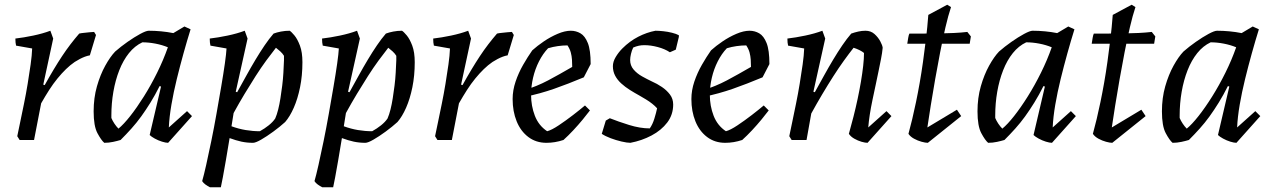

<svg xmlns="http://www.w3.org/2000/svg" viewBox="-20 -592 5375 812"><path d="M63 0 53 -16Q58 -40 65.5 -76Q73 -112 81.5 -153.5Q90 -195 97 -237.5Q104 -280 109.5 -319Q115 -358 116 -387L48 -399Q45 -411 45 -429Q80 -433 120.5 -441.5Q161 -450 193 -462L205 -429L163 -234L169 -232Q189 -268 207 -298Q225 -328 242.5 -354.5Q260 -381 278 -404.5Q296 -428 315 -450Q323 -452 334.5 -453Q346 -454 358 -455.5Q370 -457 378 -457L386 -444L360 -358Q349 -356 338.5 -352Q328 -348 317.5 -342.5Q307 -337 296 -330Q277 -317 259 -299.5Q241 -282 223 -260Q205 -238 188 -211.5Q171 -185 154 -155L124 0Z M421 12Q408 1 392 -29Q376 -59 376 -121Q376 -178 390 -227Q404 -276 425 -314Q446 -352 467 -374Q491 -395 519.5 -415Q548 -435 573 -448.5Q598 -462 609 -462Q635 -462 661.5 -459.5Q688 -457 713 -452L760 -480L786 -468Q771 -420 756 -366Q741 -312 727.5 -257Q714 -202 705 -149.5Q696 -97 694 -53L771 -122L792 -101L691 12Q681 12 665 7Q649 2 634.5 -6Q620 -14 613 -21L661 -226L655 -228Q636 -190 616.5 -158.5Q597 -127 577.5 -100Q558 -73 536 -48.5Q514 -24 490 0Q477 4 458.5 8Q440 12 421 12ZM481 -48Q503 -66 531 -101.5Q559 -137 588.5 -184Q618 -231 644.5 -284.5Q671 -338 690 -392Q666 -402 637.5 -407.5Q609 -413 582 -413Q550 -398 525.5 -367.5Q501 -337 484.5 -295Q468 -253 459.5 -204Q451 -155 451 -104Q451 -101 451 -98.5Q451 -96 451 -93Q456 -81 464 -69Q472 -57 481 -48Z M868 200Q858 195 849 188.5Q840 182 835 174Q842 150 852 105.5Q862 61 873.5 5Q885 -51 895.5 -110.5Q906 -170 915.5 -225.5Q925 -281 931 -323.5Q937 -366 938 -387L870 -399Q867 -411 867 -429Q902 -433 942.5 -441.5Q983 -450 1015 -462L1027 -429L977 -204L983 -202Q1003 -238 1022 -272.5Q1041 -307 1060.5 -339.5Q1080 -372 1099 -400Q1118 -428 1137 -450Q1150 -455 1168 -458.5Q1186 -462 1205 -462Q1212 -458 1225 -442.5Q1238 -427 1248.5 -399Q1259 -371 1259 -329Q1259 -272 1249 -223Q1239 -174 1222.5 -136.5Q1206 -99 1186 -76Q1164 -56 1136 -35.5Q1108 -15 1084.5 -1.5Q1061 12 1050 12Q1024 12 1001 7Q978 2 951 -8Q942 46 935 87.5Q928 129 922.5 157.5Q917 186 914 200ZM1079 -37Q1099 -48 1116.5 -62Q1134 -76 1144 -91Q1151 -107 1156.5 -129Q1162 -151 1166 -176.5Q1170 -202 1173.5 -229.5Q1177 -257 1178.5 -284.5Q1180 -312 1181 -337Q1181 -342 1181 -347Q1181 -352 1181 -356Q1175 -366 1165 -375Q1155 -384 1147 -390Q1128 -366 1106 -336Q1084 -306 1061 -270Q1038 -234 1014.5 -195Q991 -156 968 -114L959 -58Q989 -47 1019 -42Q1049 -37 1079 -37Z M1343 200Q1333 195 1324 188.5Q1315 182 1310 174Q1317 150 1327 105.5Q1337 61 1348.5 5Q1360 -51 1370.5 -110.5Q1381 -170 1390.5 -225.5Q1400 -281 1406 -323.5Q1412 -366 1413 -387L1345 -399Q1342 -411 1342 -429Q1377 -433 1417.5 -441.5Q1458 -450 1490 -462L1502 -429L1452 -204L1458 -202Q1478 -238 1497 -272.5Q1516 -307 1535.5 -339.5Q1555 -372 1574 -400Q1593 -428 1612 -450Q1625 -455 1643 -458.5Q1661 -462 1680 -462Q1687 -458 1700 -442.5Q1713 -427 1723.5 -399Q1734 -371 1734 -329Q1734 -272 1724 -223Q1714 -174 1697.5 -136.5Q1681 -99 1661 -76Q1639 -56 1611 -35.5Q1583 -15 1559.5 -1.5Q1536 12 1525 12Q1499 12 1476 7Q1453 2 1426 -8Q1417 46 1410 87.5Q1403 129 1397.5 157.5Q1392 186 1389 200ZM1554 -37Q1574 -48 1591.5 -62Q1609 -76 1619 -91Q1626 -107 1631.5 -129Q1637 -151 1641 -176.5Q1645 -202 1648.5 -229.5Q1652 -257 1653.5 -284.5Q1655 -312 1656 -337Q1656 -342 1656 -347Q1656 -352 1656 -356Q1650 -366 1640 -375Q1630 -384 1622 -390Q1603 -366 1581 -336Q1559 -306 1536 -270Q1513 -234 1489.5 -195Q1466 -156 1443 -114L1434 -58Q1464 -47 1494 -42Q1524 -37 1554 -37Z M1830 0 1820 -16Q1825 -40 1832.5 -76Q1840 -112 1848.5 -153.5Q1857 -195 1864 -237.5Q1871 -280 1876.5 -319Q1882 -358 1883 -387L1815 -399Q1812 -411 1812 -429Q1847 -433 1887.5 -441.5Q1928 -450 1960 -462L1972 -429L1930 -234L1936 -232Q1956 -268 1974 -298Q1992 -328 2009.5 -354.5Q2027 -381 2045 -404.5Q2063 -428 2082 -450Q2090 -452 2101.5 -453Q2113 -454 2125 -455.5Q2137 -457 2145 -457L2153 -444L2127 -358Q2116 -356 2105.5 -352Q2095 -348 2084.5 -342.5Q2074 -337 2063 -330Q2044 -317 2026 -299.5Q2008 -282 1990 -260Q1972 -238 1955 -211.5Q1938 -185 1921 -155L1891 0Z M2291 12Q2247 12 2214.5 -12.5Q2182 -37 2165 -79Q2148 -121 2148 -173Q2148 -210 2160.5 -247Q2173 -284 2192.5 -318Q2212 -352 2231 -379Q2252 -398 2280 -417Q2308 -436 2338.5 -449Q2369 -462 2394 -462Q2416 -462 2435 -451Q2454 -440 2466 -410Q2478 -380 2478 -321L2449 -265Q2382 -237 2323.5 -216.5Q2265 -196 2198 -182L2196 -210Q2251 -227 2298 -252Q2345 -277 2400 -309Q2400 -324 2399 -339.5Q2398 -355 2394 -370Q2390 -385 2380 -400Q2360 -400 2339 -397Q2318 -394 2298 -388Q2276 -365 2259.5 -332.5Q2243 -300 2234.5 -263.5Q2226 -227 2226 -191Q2226 -144 2242 -102.5Q2258 -61 2294 -37Q2313 -42 2343 -62Q2373 -82 2403.5 -105.5Q2434 -129 2454 -146L2475 -125Q2463 -109 2444.5 -86.5Q2426 -64 2404.5 -41Q2383 -18 2363 0Q2345 6 2327 9Q2309 12 2291 12Z M2646 12Q2632 12 2608.5 6.5Q2585 1 2562.5 -7.5Q2540 -16 2525 -26L2542 -82L2559 -92Q2594 -78 2640.5 -63.5Q2687 -49 2728 -49Q2740 -66 2747.5 -90.5Q2755 -115 2759 -134Q2750 -144 2738 -153.5Q2726 -163 2712 -171.5Q2698 -180 2684 -188Q2664 -199 2644 -211.5Q2624 -224 2607.5 -239Q2591 -254 2581.5 -272Q2572 -290 2572 -312Q2572 -331 2584 -351Q2596 -371 2612 -387Q2643 -418 2679 -436.5Q2715 -455 2752 -462Q2766 -462 2785 -460Q2804 -458 2822 -453.5Q2840 -449 2851 -443V-436L2838 -382L2813 -371Q2792 -385 2762 -393Q2732 -401 2705 -401Q2692 -401 2681 -398.5Q2670 -396 2658 -391Q2652 -379 2648.5 -364Q2645 -349 2645 -338Q2645 -315 2659.5 -298Q2674 -281 2695.5 -269Q2717 -257 2736 -248Q2759 -238 2779.5 -224Q2800 -210 2813.5 -192Q2827 -174 2827 -150Q2827 -107 2802 -74Q2777 -41 2735.5 -19Q2694 3 2646 12Z M3047 12Q3003 12 2970.5 -12.5Q2938 -37 2921 -79Q2904 -121 2904 -173Q2904 -210 2916.5 -247Q2929 -284 2948.5 -318Q2968 -352 2987 -379Q3008 -398 3036 -417Q3064 -436 3094.5 -449Q3125 -462 3150 -462Q3172 -462 3191 -451Q3210 -440 3222 -410Q3234 -380 3234 -321L3205 -265Q3138 -237 3079.5 -216.5Q3021 -196 2954 -182L2952 -210Q3007 -227 3054 -252Q3101 -277 3156 -309Q3156 -324 3155 -339.5Q3154 -355 3150 -370Q3146 -385 3136 -400Q3116 -400 3095 -397Q3074 -394 3054 -388Q3032 -365 3015.5 -332.5Q2999 -300 2990.5 -263.5Q2982 -227 2982 -191Q2982 -144 2998 -102.5Q3014 -61 3050 -37Q3069 -42 3099 -62Q3129 -82 3159.5 -105.5Q3190 -129 3210 -146L3231 -125Q3219 -109 3200.5 -86.5Q3182 -64 3160.5 -41Q3139 -18 3119 0Q3101 6 3083 9Q3065 12 3047 12Z M3649 12Q3639 12 3623.5 7.5Q3608 3 3593 -5.5Q3578 -14 3570 -26Q3580 -61 3589.5 -98.5Q3599 -136 3607 -173.5Q3615 -211 3621 -246.5Q3627 -282 3630.5 -313Q3634 -344 3634 -368Q3627 -374 3615 -380Q3603 -386 3590 -390Q3571 -366 3549 -335.5Q3527 -305 3504 -269Q3481 -233 3457.5 -193.5Q3434 -154 3411 -112L3391 0H3328L3318 -16Q3323 -40 3330.5 -76Q3338 -112 3346.5 -153.5Q3355 -195 3362 -237.5Q3369 -280 3374.5 -319Q3380 -358 3381 -387L3313 -399Q3310 -411 3310 -429Q3345 -433 3385.5 -441.5Q3426 -450 3458 -462L3470 -429L3420 -204L3426 -202Q3446 -238 3465 -272.5Q3484 -307 3503.5 -339.5Q3523 -372 3542 -400Q3561 -428 3580 -450Q3594 -455 3609.5 -458.5Q3625 -462 3640 -462Q3663 -462 3678.5 -448Q3694 -434 3703 -417Q3712 -400 3713 -390Q3711 -368 3706 -343Q3701 -318 3695.5 -291Q3690 -264 3684 -236Q3677 -203 3670 -170Q3663 -137 3658.5 -107.5Q3654 -78 3652 -53L3729 -122L3750 -101Z M3904 12Q3894 12 3877.5 7.5Q3861 3 3845.5 -5.5Q3830 -14 3822 -26Q3830 -55 3838 -88.5Q3846 -122 3854 -160.5Q3862 -199 3869.5 -241.5Q3877 -284 3883.5 -330.5Q3890 -377 3896 -426.5Q3902 -476 3906 -529L3986 -572L4002 -562Q3990 -526 3978.5 -476.5Q3967 -427 3956 -370.5Q3945 -314 3935 -257Q3925 -200 3916.5 -147Q3908 -94 3902 -53L4027 -128L4045 -101ZM3817 -407Q3819 -420 3821 -432Q3823 -444 3826 -450Q3853 -450 3884.5 -450Q3916 -450 3949.5 -450.5Q3983 -451 4014.5 -452.5Q4046 -454 4071 -457L4086 -438L4081 -407Z M4159 12Q4146 1 4130 -29Q4114 -59 4114 -121Q4114 -178 4128 -227Q4142 -276 4163 -314Q4184 -352 4205 -374Q4229 -395 4257.5 -415Q4286 -435 4311 -448.5Q4336 -462 4347 -462Q4373 -462 4399.5 -459.5Q4426 -457 4451 -452L4498 -480L4524 -468Q4509 -420 4494 -366Q4479 -312 4465.5 -257Q4452 -202 4443 -149.5Q4434 -97 4432 -53L4509 -122L4530 -101L4429 12Q4419 12 4403 7Q4387 2 4372.5 -6Q4358 -14 4351 -21L4399 -226L4393 -228Q4374 -190 4354.5 -158.5Q4335 -127 4315.5 -100Q4296 -73 4274 -48.5Q4252 -24 4228 0Q4215 4 4196.5 8Q4178 12 4159 12ZM4219 -48Q4241 -66 4269 -101.5Q4297 -137 4326.5 -184Q4356 -231 4382.5 -284.5Q4409 -338 4428 -392Q4404 -402 4375.5 -407.5Q4347 -413 4320 -413Q4288 -398 4263.5 -367.5Q4239 -337 4222.5 -295Q4206 -253 4197.5 -204Q4189 -155 4189 -104Q4189 -101 4189 -98.5Q4189 -96 4189 -93Q4194 -81 4202 -69Q4210 -57 4219 -48Z M4684 12Q4674 12 4657.5 7.5Q4641 3 4625.5 -5.5Q4610 -14 4602 -26Q4610 -55 4618 -88.5Q4626 -122 4634 -160.5Q4642 -199 4649.5 -241.5Q4657 -284 4663.5 -330.5Q4670 -377 4676 -426.5Q4682 -476 4686 -529L4766 -572L4782 -562Q4770 -526 4758.5 -476.5Q4747 -427 4736 -370.5Q4725 -314 4715 -257Q4705 -200 4696.5 -147Q4688 -94 4682 -53L4807 -128L4825 -101ZM4597 -407Q4599 -420 4601 -432Q4603 -444 4606 -450Q4633 -450 4664.5 -450Q4696 -450 4729.5 -450.5Q4763 -451 4794.5 -452.5Q4826 -454 4851 -457L4866 -438L4861 -407Z M4939 12Q4926 1 4910 -29Q4894 -59 4894 -121Q4894 -178 4908 -227Q4922 -276 4943 -314Q4964 -352 4985 -374Q5009 -395 5037.5 -415Q5066 -435 5091 -448.5Q5116 -462 5127 -462Q5153 -462 5179.5 -459.5Q5206 -457 5231 -452L5278 -480L5304 -468Q5289 -420 5274 -366Q5259 -312 5245.5 -257Q5232 -202 5223 -149.5Q5214 -97 5212 -53L5289 -122L5310 -101L5209 12Q5199 12 5183 7Q5167 2 5152.5 -6Q5138 -14 5131 -21L5179 -226L5173 -228Q5154 -190 5134.5 -158.5Q5115 -127 5095.5 -100Q5076 -73 5054 -48.5Q5032 -24 5008 0Q4995 4 4976.5 8Q4958 12 4939 12ZM4999 -48Q5021 -66 5049 -101.5Q5077 -137 5106.5 -184Q5136 -231 5162.5 -284.5Q5189 -338 5208 -392Q5184 -402 5155.5 -407.5Q5127 -413 5100 -413Q5068 -398 5043.5 -367.5Q5019 -337 5002.5 -295Q4986 -253 4977.5 -204Q4969 -155 4969 -104Q4969 -101 4969 -98.5Q4969 -96 4969 -93Q4974 -81 4982 -69Q4990 -57 4999 -48Z"/></svg>

Font: Labrada
Style: Italic
Weight: 400
Italic angle: -7°
Designer: Mercedes Jáuregui
Foundry: Omnibus-Type Team
Version: Version 1.000